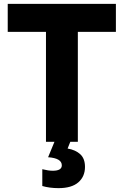

<svg xmlns="http://www.w3.org/2000/svg" viewBox="-20 -734 640 994"><path d="M283 240Q351 240 385.5 210Q420 180 420 130Q420 87 395.5 64.5Q371 42 330 35L344 0H383V-569H580V-714H20V-569H218V0H262L229 80Q300 85 300 122Q300 150 253 150Q231 150 199 142V229Q237 240 283 240Z"/></svg>

Font: Noto Sans Mono UI ExtraBold
Style: Regular
Weight: 800
Designer: Monotype Design team
Foundry: Monotype Imaging Inc.
Version: 1.000